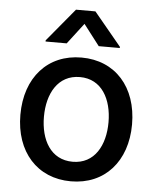

<svg xmlns="http://www.w3.org/2000/svg" viewBox="-54 -813 711 871"><g transform="rotate(5 301.0 -378.0)"><path d="M301.1 11C454.9 11 555.4 -101.6 555.4 -270.2C555.4 -440 454.9 -552.6 301.1 -552.6C147.4 -552.6 46.9 -440 46.9 -270.2C46.9 -101.6 147.4 11 301.1 11ZM131.7 -610.8H228L300.8 -706L373.9 -610.8H469.8V-616.1L345.2 -766.7H256.7L131.7 -616.1ZM154.1 -270.6C154.1 -375 201 -463.8 301.5 -463.8C401.3 -463.8 448.2 -375 448.2 -270.6C448.2 -165.8 401.3 -78.1 301.5 -78.1C201 -78.1 154.1 -165.8 154.1 -270.6Z"/></g></svg>

Font: Margiela Sans Medium
Style: Regular
Weight: 500
Designer: Stefan Endress, Andreas Faust
Version: Version 1.100;FEAKit 1.0